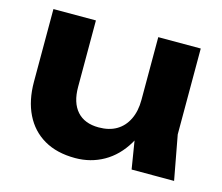

<svg xmlns="http://www.w3.org/2000/svg" viewBox="-87 -684 940 812"><g transform="rotate(15 383.0 -277.5)"><path d="M303 15Q223 15 167 -17.5Q111 -50 81.5 -110Q52 -170 52 -252V-570H238V-279Q238 -210 271 -173Q304 -136 366 -136Q412 -136 444 -155Q476 -174 493.5 -210Q511 -246 511 -295L569 -264Q559 -174 521.5 -111.5Q484 -49 427.5 -17Q371 15 303 15ZM547 0 511 -222V-570H697V-194L733 0Z"/></g></svg>

Font: Unbounded SemiBold
Style: Regular
Weight: 600
Designer: Luke Prowse, Jean-Baptiste Morizot, Fátima Lázaro, Florian Runge
Foundry: NaN
Version: Version 1.700